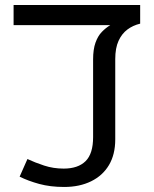

<svg xmlns="http://www.w3.org/2000/svg" viewBox="-20 -735 612 763"><path d="M235 8Q180 8 136 -4Q92 -16 58 -33L89 -103Q119 -89 155.5 -77Q192 -65 233 -65Q290 -65 320 -94.5Q350 -124 350 -190V-499Q350 -539 359.5 -565.5Q369 -592 384.5 -608Q400 -624 418 -635H34V-715H537V-641Q508 -634 486 -617.5Q464 -601 451 -572.5Q438 -544 438 -500V-181Q438 -121 413 -79Q388 -37 342 -14.5Q296 8 235 8Z"/></svg>

Font: hexoriya15
Style: Book
Weight: 400
Designer: Jelle Bosma - Monotype Design Team
Foundry: Monotype Imaging Inc.
Version: Version 2.003